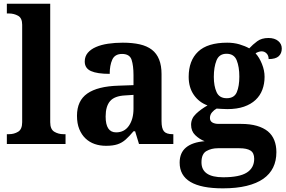

<svg xmlns="http://www.w3.org/2000/svg" viewBox="-20 -780 1551 1040"><path d="M17.1 0V-53.2H28.8Q56.2 -53.2 78.1 -66.4Q100.1 -79.6 100.1 -118.2V-646Q100.1 -682.6 77.6 -694.8Q55.2 -707 28.8 -707H17.1V-759.8H252V-118.2Q252 -79.6 274.2 -66.4Q296.4 -53.2 323.2 -53.2H335V0Z M641.1 -487.8Q602.1 -487.8 588.1 -456.8Q574.2 -425.8 574.2 -379.9Q506.8 -379.9 472.9 -395Q439 -410.2 439 -446.8Q439 -474.1 455.3 -493.7Q471.7 -513.2 500 -525.4Q527.8 -537.6 565.2 -543.2Q602.5 -548.8 645 -548.8Q697.8 -548.8 737.1 -539.8Q776.4 -530.8 802.7 -510.7Q855 -470.2 855 -378.9V-124Q855 -84.5 867.9 -68.8Q880.9 -53.2 915 -53.2H918.9V0H732.9L711.9 -68.8H703.1Q680.2 -41.5 660.4 -23.9Q640.6 -6.3 616.2 1.7Q591.8 9.8 554.2 9.8Q521 9.8 492.7 0Q464.4 -9.8 442.9 -30.3Q421.9 -50.3 409.4 -80.8Q397 -111.3 397 -152.8Q397 -234.4 452.9 -273.4Q508.8 -312.5 621.1 -315.9L703.1 -318.8V-374Q703.1 -423.8 692.9 -455.8Q682.6 -487.8 641.1 -487.8ZM552.2 -148.9Q552.2 -63 608.9 -63Q653.8 -63 678.5 -99.1Q703.1 -135.3 703.1 -190.9V-266.1L658.2 -263.2Q600.1 -260.3 576.2 -232.2Q552.2 -204.1 552.2 -148.9Z M1506.3 -517.1Q1506.3 -490.7 1489.5 -475.3Q1472.7 -460 1435.1 -460Q1435.1 -479.5 1423.8 -490.7Q1412.6 -502 1397 -502Q1388.7 -502 1379.2 -498.5Q1369.6 -495.1 1364.3 -491.2Q1384.8 -468.8 1398.9 -433.6Q1413.1 -398.4 1413.1 -363.8Q1413.1 -326.2 1401.1 -294.2Q1389.2 -262.2 1364.3 -238.8Q1339.4 -215.3 1301.3 -202.1Q1263.2 -189 1210.9 -189Q1198.7 -189 1179.4 -190.2Q1160.2 -191.4 1153.3 -191.9Q1139.6 -184.6 1128.4 -171.4Q1117.2 -158.2 1117.2 -141.1Q1117.2 -124.5 1130.1 -116.7Q1143.1 -108.9 1164.1 -108.9H1285.2Q1335 -108.9 1371.1 -98.4Q1407.2 -87.9 1431.2 -68.4Q1454.6 -48.8 1465.8 -20.3Q1477.1 8.3 1477.1 43.9Q1477.1 138.7 1406.2 188.5Q1370.6 213.4 1315.9 226.8Q1261.2 240.2 1187 240.2Q953.1 240.2 953.1 101.1Q953.1 47.4 987.8 18.8Q1022.5 -9.8 1088.4 -15.1Q1059.6 -26.4 1037.4 -48.1Q1015.1 -69.8 1015.1 -104Q1015.1 -138.2 1041.3 -163.1Q1067.4 -188 1104 -209Q1058.1 -225.6 1030 -265.9Q1002 -306.2 1002 -363.8Q1002 -451.7 1053 -500.2Q1104 -548.8 1210.9 -548.8Q1246.6 -548.8 1277.1 -539.8Q1307.6 -530.8 1330.1 -518.1Q1349.6 -539.1 1373.3 -556.6Q1397 -574.2 1434.1 -574.2Q1467.3 -574.2 1486.8 -558.1Q1506.3 -542 1506.3 -517.1ZM1138.2 -363.8Q1138.2 -314 1153.1 -281Q1168 -248 1208 -248Q1249 -248 1262.7 -280.8Q1276.4 -313.5 1276.4 -365.2Q1276.4 -417.5 1262.2 -453.1Q1248 -488.8 1207 -488.8Q1167 -488.8 1152.6 -452.4Q1138.2 -416 1138.2 -363.8ZM1071.3 99.1Q1071.3 180.2 1189 180.2Q1276.9 180.2 1316.9 154.8Q1356.9 129.4 1356.9 80.1Q1356.9 48.3 1336.9 35.6Q1316.9 22.9 1276.4 22.9H1160.2Q1125 22.9 1098.1 38.3Q1071.3 53.7 1071.3 99.1Z"/></svg>

Font: Koh Santepheap
Style: Bold
Weight: 700
Designer: Danh Hong
Version: Version 2.002; ttfautohint (v1.8.3)